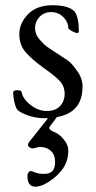

<svg xmlns="http://www.w3.org/2000/svg" viewBox="-20 -434 363 728"><path d="M90.8 104 162.1 14.2H148.9Q112.3 14.2 80.1 1.5Q47.9 -11.2 43 -22Q31.7 -44.9 29.8 -83Q29.8 -91.8 45.4 -91.8Q61 -91.8 62 -85Q66.4 -59.1 95.7 -36.1Q125 -13.2 157.7 -13.2Q190.4 -13.2 208 -32.2Q225.6 -51.3 225.1 -79.1Q225.1 -106.9 207 -126.5Q189 -146 146.5 -175.8Q104 -206.1 78.6 -234.4Q53.2 -262.7 53.2 -303.7Q52.7 -344.7 85.9 -379.9Q119.1 -414.1 179.2 -414.1Q239.3 -414.1 262.2 -391.1Q279.3 -370.1 278.8 -313Q278.8 -309.1 272 -309.1Q265.1 -309.1 252 -316.4Q238.8 -323.7 238.8 -330.1Q237.8 -352.1 219.2 -370.1Q200.2 -388.2 173.8 -388.2Q147.5 -388.2 129.9 -370.1Q112.8 -352.1 112.8 -328.1Q112.8 -304.2 129.9 -284.2Q147 -264.6 159.7 -255.9Q171.9 -247.1 197.3 -231Q222.7 -214.8 237.8 -204.1Q252.9 -193.4 272.9 -164.6Q293 -136.2 293 -106Q293 -6.8 195.8 9.8L170.9 43Q167 46.9 167 50.8Q167 59.6 185.5 66.4Q204.1 73.2 221.7 94.7Q239.3 115.2 238.8 139.2Q238.8 193.4 193.4 233.4Q147.9 273.4 113.8 273.9Q84 273.9 84 232.9Q84 224.1 88.4 219.2Q92.8 214.4 97.2 213.9L113.8 220.2Q129.9 226.1 149.9 225.1Q189 225.1 189 180.2Q189 153.3 172.9 138.2Q156.7 123 129.9 123L104 128.9Q97.7 128.9 91.8 124.5Q85.9 120.1 85.9 115.7Q85.9 111.3 90.8 104Z"/></svg>

Font: EBGaramond
Style: Regular
Weight: 400
Version: Version 000.012g